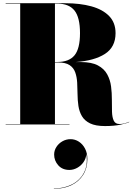

<svg xmlns="http://www.w3.org/2000/svg" viewBox="-20 -770 830 1188"><path d="M315 186.3Q315 161.1 329 139.3Q343 117.5 366.2 104.3Q389.4 91.1 416.6 91.1Q444.2 91.1 468 106.5Q491.8 121.9 506.2 149.5Q520.6 177.1 520.6 214.3Q520.6 270.3 494.6 311.7Q468.6 353.1 422 375.7Q375.4 398.3 313.4 398.3V396.3Q375 396.3 424.6 371.3Q474.2 346.3 499.4 298.5Q524.6 250.7 514.2 181.9Q512.6 210.3 497 232.9Q481.4 255.5 457.8 268.5Q434.2 281.5 409.4 281.5Q365.8 281.5 340.4 252.7Q315 223.9 315 186.3ZM15 -2.5H105V-747.5H15V-750H385Q475.5 -750 545.5 -730.8Q615.5 -711.5 655.2 -670.8Q695 -630 695 -565Q695 -478.5 629 -436.2Q563 -394 447.5 -386H480Q547 -386 585.8 -365.2Q624.5 -344.5 643.2 -310.2Q662 -276 667.2 -235.2Q672.5 -194.5 672.2 -153.5Q672 -112.5 673 -78.5Q674 -44.5 683.8 -23.5Q693.5 -2.5 720 -2.5Q735.5 -2.5 752 -7Q768.5 -11.5 779 -16.5L780 -15Q768 -8 727.5 1Q687 10 630 10Q571.5 10 537.5 -6.5Q503.5 -23 487 -51.2Q470.5 -79.5 465.2 -114.5Q460 -149.5 459.8 -186.8Q459.5 -224 457.5 -259Q455.5 -294 445.5 -322.2Q435.5 -350.5 410.8 -367Q386 -383.5 340 -383.5H320V-2.5H410V0H15ZM335 -747.5H320V-386.5H335Q407 -386.5 441 -427.5Q475 -468.5 475 -565Q475 -662 441 -704.8Q407 -747.5 335 -747.5Z"/></svg>

Font: Bodoni* 72pt Fatface
Style: Regular
Weight: 900
Version: Version 2.3